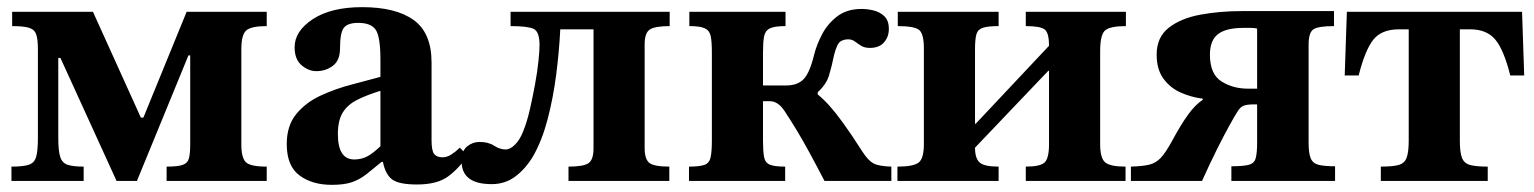

<svg xmlns="http://www.w3.org/2000/svg" viewBox="-20 -506 4290 537"><path d="M214 0H12V-40Q44 -40 60 -45Q76 -50 81 -67Q86 -84 86 -120V-369Q86 -397 81 -410.5Q76 -424 60.5 -428.5Q45 -433 14 -433V-473H240L374 -177H381L502 -473H726V-433Q684 -433 669.5 -421.5Q655 -410 655 -368V-102Q655 -65 667.5 -52.5Q680 -40 726 -40V0H446V-40Q478 -40 491.5 -45Q505 -50 508.5 -63.5Q512 -77 512 -102V-351H507L363 0H306L149 -344H143V-120Q143 -84 148.5 -67Q154 -50 169.5 -45Q185 -40 214 -40Z M908 11Q853 11 817.5 -15.5Q782 -42 782 -103Q782 -155 809 -187.5Q836 -220 877.5 -239Q919 -258 963.5 -269.5Q1008 -281 1044 -291V-339Q1044 -403 1031 -422.5Q1018 -442 982 -442Q952 -442 941.5 -428Q931 -414 931 -371Q931 -337 911 -322Q891 -307 865 -307Q843 -307 823.5 -323.5Q804 -340 804 -374Q804 -419 855 -452.5Q906 -486 993 -486Q1087 -486 1137 -450Q1187 -414 1187 -331V-114Q1187 -84 1194.5 -75Q1202 -66 1218 -66Q1230 -66 1242.5 -74Q1255 -82 1266 -93L1288 -71Q1263 -34 1232.5 -12Q1202 10 1146 10Q1096 10 1077 -4Q1058 -18 1051 -53H1047Q1023 -33 1004.5 -18.5Q986 -4 964.5 3.5Q943 11 908 11ZM1044 -97V-252Q1005 -240 978.5 -226.5Q952 -213 938.5 -191Q925 -169 925 -131Q925 -60 971 -60Q990 -60 1006 -68Q1022 -76 1044 -97Z M1355 9Q1271 9 1271 -55Q1271 -84 1286.5 -96.5Q1302 -109 1321 -109Q1346 -109 1362 -98.5Q1378 -88 1394 -88Q1407 -88 1420.5 -101.5Q1434 -115 1443 -138Q1454 -165 1462 -200Q1470 -235 1476.5 -270.5Q1483 -306 1486 -335Q1489 -364 1489 -380Q1489 -418 1472 -425.5Q1455 -433 1408 -433V-473H1853V-433Q1812 -433 1797.5 -423.5Q1783 -414 1783 -382V-92Q1783 -61 1796 -50.5Q1809 -40 1852 -40V0H1570V-40Q1613 -40 1626.5 -50Q1640 -60 1640 -91V-424H1547Q1544 -362 1535.5 -296.5Q1527 -231 1511.5 -172Q1496 -113 1471 -69Q1450 -34 1421.5 -12.5Q1393 9 1355 9Z M2176 0H1907V-40Q1937 -40 1950.5 -45Q1964 -50 1967.5 -66Q1971 -82 1971 -113V-359Q1971 -388 1968 -404Q1965 -420 1952 -426.5Q1939 -433 1908 -433V-473H2177V-433Q2146 -433 2133 -426.5Q2120 -420 2117 -404Q2114 -388 2114 -359V-267H2179Q2211 -267 2228 -285Q2245 -303 2257 -353Q2264 -381 2279.5 -410.5Q2295 -440 2322 -460.5Q2349 -481 2390 -481Q2405 -481 2422.5 -477Q2440 -473 2453 -461Q2466 -449 2466 -425Q2466 -403 2452.5 -387.5Q2439 -372 2413 -372Q2398 -372 2388.5 -378Q2379 -384 2371 -390Q2363 -396 2352 -396Q2340 -396 2330.5 -390Q2321 -384 2313 -353Q2306 -319 2298.5 -294.5Q2291 -270 2267 -248V-242Q2285 -227 2301 -209Q2317 -191 2338.5 -161.5Q2360 -132 2392 -82Q2408 -57 2423 -49Q2438 -41 2473 -40V0H2286Q2261 -48 2243 -81Q2225 -114 2209 -140.5Q2193 -167 2174 -196Q2156 -223 2133 -223H2114V-113Q2114 -83 2117 -67Q2120 -51 2133 -45.5Q2146 -40 2176 -40Z M2773 0H2490V-40Q2535 -40 2549.5 -51.5Q2564 -63 2564 -103V-370Q2564 -411 2551 -422Q2538 -433 2491 -433V-473H2773V-433Q2744 -433 2729.5 -428.5Q2715 -424 2711 -410.5Q2707 -397 2707 -368V-160H2709L2914 -378Q2914 -414 2902 -423.5Q2890 -433 2849 -433V-473H3129V-433Q3086 -433 3071.5 -421.5Q3057 -410 3057 -363V-103Q3057 -63 3071.5 -51.5Q3086 -40 3128 -40V0H2849V-40Q2889 -40 2901.5 -51.5Q2914 -63 2914 -103V-308H2912L2707 -93Q2707 -63 2720 -51.5Q2733 -40 2773 -40Z M3342 0H3143V-40Q3176 -41 3194.5 -45.5Q3213 -50 3226.5 -64.5Q3240 -79 3256 -108Q3283 -158 3303 -185.5Q3323 -213 3344 -227V-230Q3312 -234 3282.5 -247Q3253 -260 3234 -286Q3215 -312 3215 -353Q3215 -402 3249 -428.5Q3283 -455 3337.5 -465Q3392 -475 3454 -475H3711V-433Q3667 -433 3653.5 -424Q3640 -415 3640 -381V-107Q3640 -77 3646 -63Q3652 -49 3668 -45Q3684 -41 3714 -41V0H3424V-41Q3457 -41 3472.5 -45Q3488 -49 3492 -63.5Q3496 -78 3496 -107V-214H3486Q3467 -214 3457.5 -210Q3448 -206 3440 -192Q3434 -183 3418.5 -155Q3403 -127 3383 -87Q3363 -47 3342 0ZM3471 -258H3496V-426Q3489 -428 3478.5 -428Q3468 -428 3458 -428Q3409 -428 3386.5 -410.5Q3364 -393 3364 -353Q3364 -299 3396 -278.5Q3428 -258 3471 -258Z M4141 0H3842V-40Q3875 -40 3891.5 -44.5Q3908 -49 3914 -64.5Q3920 -80 3920 -112V-424H3893Q3844 -424 3821 -395Q3798 -366 3780 -295H3741L3747 -473H4237L4243 -295H4204Q4186 -367 4162 -395.5Q4138 -424 4092 -424H4063V-112Q4063 -80 4069 -64.5Q4075 -49 4092 -44.5Q4109 -40 4141 -40Z"/></svg>

Font: STIX Two Text
Style: Bold
Weight: 700
Designer: Ross Mills, John Hudson & Paul Hanslow, Tiro Typeworks Ltd; with prior portions MicroPress Inc., and Coen Hoffman.
Foundry: Tiro Typeworks Ltd
Version: Version 2.13 b171